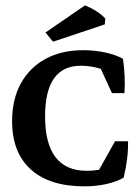

<svg xmlns="http://www.w3.org/2000/svg" viewBox="-20 -676 514 705"><path d="M290 8.3Q162.1 8.3 93.3 -53.7Q24.4 -115.7 24.4 -231.4Q24.4 -311 56.4 -369.4Q88.4 -427.7 147 -459.7Q205.6 -491.7 285.2 -491.7Q327.1 -491.7 366.7 -483.2Q406.2 -474.6 431.6 -460Q440.9 -396 437 -334H391.1L350.1 -423.3Q314 -434.6 276.9 -434.6Q145.5 -434.6 145.5 -249Q145.5 -48.8 298.8 -48.8Q322.3 -48.8 343.8 -52.7L402.3 -157.2H450.2Q451.2 -93.3 434.1 -23.9Q409.2 -8.8 370.4 -0.2Q331.5 8.3 290 8.3ZM174.8 -522.9 147 -556.6 292 -656.2Q339.4 -637.2 366.7 -607.9L364.7 -586.4Z"/></svg>

Font: Markazi Text SemiBold
Style: Regular
Weight: 600
Designer: Borna Izadpanah (Arabic designer), Fiona Ross (Arabic design director) and Florian Runge (Latin designer)
Foundry: Borna Izadpanah and Florian Runge
Version: Version 1.001; ttfautohint (v1.8.3)